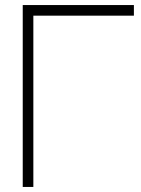

<svg xmlns="http://www.w3.org/2000/svg" viewBox="-20 -740 560 760"><path d="M70 0V-720H510V-678H112V0Z"/></svg>

Font: Manrope
Style: Regular
Weight: 400
Designer: Mikhail Sharanda
Foundry: Mikhail Sharanda
Version: Version 4.503